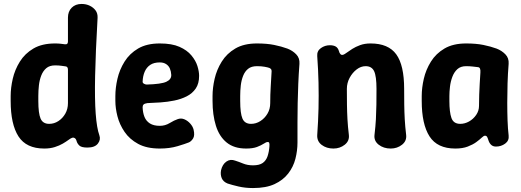

<svg xmlns="http://www.w3.org/2000/svg" viewBox="-20 -736 2640 972"><path d="M204 16Q113 16 73.5 -45.5Q34 -107 34 -225V-250Q34 -291 44.5 -337Q55 -383 80.5 -424Q106 -465 149.5 -490.5Q193 -516 259 -516Q275 -516 287.5 -514.5Q300 -513 307 -512Q324 -509 324 -526V-647Q324 -678 343 -697Q362 -716 393 -716Q416 -716 434.5 -707Q453 -698 464 -683Q475 -668 474 -646Q464 -471 461.5 -352Q459 -233 464.5 -160Q470 -87 483 -51Q491 -29 475.5 -9Q460 11 423 11Q393 11 382.5 1.5Q372 -8 368 -21Q365 -33 358 -37Q351 -41 344 -38Q338 -36 326.5 -27.5Q315 -19 298 -9Q281 1 257.5 8.5Q234 16 204 16ZM229 -109Q254 -109 275.5 -123Q297 -137 310.5 -160.5Q324 -184 324 -214V-383Q324 -399 312 -400Q304 -401 290.5 -403Q277 -405 259 -405Q231 -405 214.5 -391Q198 -377 189 -354Q180 -331 177 -304Q174 -277 174 -250V-225Q174 -162 185.5 -135.5Q197 -109 229 -109Z M789 16Q723 16 679.5 -7.5Q636 -31 610.5 -68.5Q585 -106 574.5 -147.5Q564 -189 564 -225V-250Q564 -291 574.5 -337Q585 -383 610.5 -424Q636 -465 679.5 -490.5Q723 -516 789 -516Q850 -516 888.5 -499Q927 -482 949 -455.5Q971 -429 979.5 -401.5Q988 -374 988 -352Q988 -313 971 -288Q954 -263 925.5 -248.5Q897 -234 862.5 -227Q828 -220 792.5 -217.5Q757 -215 726 -214Q712 -212 707 -207Q702 -202 702 -193Q703 -165 711.5 -144Q720 -123 739 -111Q758 -99 789 -99Q816 -99 839 -113Q862 -127 880 -133Q897 -139 913.5 -132Q930 -125 943 -110.5Q956 -96 960 -80Q967 -50 957.5 -35Q948 -20 936 -15Q919 -8 879 4Q839 16 789 16ZM723 -308Q796 -310 822 -322Q848 -334 847 -357Q846 -375 840 -389Q834 -403 821 -411.5Q808 -420 789 -420Q759 -420 740.5 -407.5Q722 -395 712.5 -373Q703 -351 702 -322Q702 -316 709 -312Q716 -308 723 -308Z M1261 216Q1221 216 1187 208Q1153 200 1132 193Q1110 184 1102.5 166Q1095 148 1099 126Q1106 96 1126 82Q1146 68 1170 77Q1189 83 1211 92Q1233 101 1261 101Q1293 101 1310 89Q1327 77 1334.5 55Q1342 33 1344 4Q1345 -9 1342.5 -13.5Q1340 -18 1334 -17Q1328 -17 1315 -8.5Q1302 0 1281 8Q1260 16 1226 16Q1165 16 1127.5 -14.5Q1090 -45 1073 -99.5Q1056 -154 1056 -225V-250Q1056 -291 1066.5 -337Q1077 -383 1102.5 -424Q1128 -465 1171.5 -490.5Q1215 -516 1281 -516Q1331 -516 1368 -508.5Q1405 -501 1435 -490Q1461 -480 1479.5 -461Q1498 -442 1496 -413Q1492 -360 1490 -311Q1488 -262 1487 -214Q1486 -166 1486 -117Q1486 -68 1486 -14Q1486 27 1475.5 68Q1465 109 1439 142.5Q1413 176 1370 196Q1327 216 1261 216ZM1251 -109Q1276 -109 1298 -123Q1320 -137 1334 -160.5Q1348 -184 1348 -214Q1348 -257 1350.5 -296.5Q1353 -336 1355 -375Q1355 -382 1352.5 -385.5Q1350 -389 1344 -392Q1336 -395 1319.5 -398Q1303 -401 1281 -401Q1253 -401 1236.5 -388Q1220 -375 1211 -352.5Q1202 -330 1199 -303.5Q1196 -277 1196 -250V-225Q1196 -162 1207.5 -135.5Q1219 -109 1251 -109Z M1586 -452Q1584 -478 1604.5 -492.5Q1625 -507 1650 -507Q1668 -507 1679.5 -500.5Q1691 -494 1696 -477Q1698 -468 1703.5 -462Q1709 -456 1718 -459Q1724 -461 1735.5 -469.5Q1747 -478 1763.5 -488.5Q1780 -499 1803 -507.5Q1826 -516 1856 -516Q1946 -516 1986 -461Q2026 -406 2026 -286Q2026 -244 2026.5 -206.5Q2027 -169 2029 -132.5Q2031 -96 2036 -54Q2040 -23 2015.5 -3.5Q1991 16 1958 16Q1922 16 1897 -3.5Q1872 -23 1876 -54Q1881 -96 1883 -132.5Q1885 -169 1885.5 -206.5Q1886 -244 1886 -286Q1886 -350 1874 -375.5Q1862 -401 1831 -401Q1807 -401 1785.5 -384.5Q1764 -368 1750 -342Q1736 -316 1736 -286Q1736 -244 1736.5 -206.5Q1737 -169 1739 -132.5Q1741 -96 1746 -54Q1750 -23 1725.5 -3.5Q1701 16 1668 16Q1633 16 1608.5 -2.5Q1584 -21 1586 -53Q1591 -123 1592.5 -187.5Q1594 -252 1592.5 -317.5Q1591 -383 1586 -452Z M2285 16Q2194 16 2154.5 -45.5Q2115 -107 2115 -225V-250Q2115 -291 2125.5 -337Q2136 -383 2161.5 -424Q2187 -465 2230.5 -490.5Q2274 -516 2340 -516Q2390 -516 2427 -508.5Q2464 -501 2494 -490Q2520 -480 2538.5 -461Q2557 -442 2555 -413Q2551 -364 2549.5 -314Q2548 -264 2548 -216Q2548 -168 2549.5 -126Q2551 -84 2555 -50Q2558 -24 2537.5 -9Q2517 6 2491 6Q2477 6 2468 -1.5Q2459 -9 2454 -22Q2450 -35 2446.5 -42Q2443 -49 2435 -49Q2429 -49 2418.5 -39Q2408 -29 2391 -16.5Q2374 -4 2348 6Q2322 16 2285 16ZM2310 -109Q2333 -109 2354.5 -121Q2376 -133 2390.5 -154Q2405 -175 2405 -200Q2405 -230 2406 -257Q2407 -284 2408.5 -311Q2410 -338 2412 -369Q2414 -395 2400 -396Q2391 -397 2374.5 -399Q2358 -401 2340 -401Q2312 -401 2295.5 -386Q2279 -371 2270 -347Q2261 -323 2258 -297Q2255 -271 2255 -250V-225Q2255 -168 2265.5 -138.5Q2276 -109 2310 -109Z"/></svg>

Font: Winky Sans SemiBold
Style: Regular
Weight: 600
Designer: Simon Atzbach
Foundry: typofactur
Version: Version 1.205